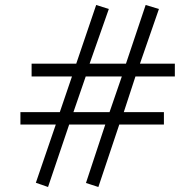

<svg xmlns="http://www.w3.org/2000/svg" viewBox="-20 -728 783 771"><path d="M324.2 -420.9 274.9 -277.8H419.9L469.2 -420.9ZM523.9 -420.9 477.1 -277.8H638.2V-228H459L375 22.9L325.2 6.8L402.8 -228H257.8L172.9 22.9L124 5.9L204.1 -228H62V-277.8H220.2L269 -420.9H106.9V-472.2H286.1L366.2 -708L417 -691.9L339.8 -472.2H485.8L564.9 -708L618.2 -691.9L542 -472.2H682.1V-420.9Z"/></svg>

Font: Charis SIL Eur
Style: Regular
Weight: 400
Foundry: SIL International
Version: Version 5.000